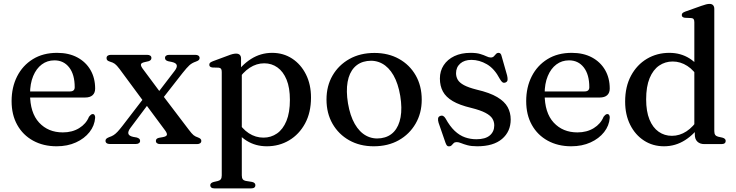

<svg xmlns="http://www.w3.org/2000/svg" viewBox="-20 -758 3872 1010"><path d="M480.5 -292Q480.5 -269.5 467 -257.2Q453.5 -245 427.5 -245H108V-277H348Q373 -277 373 -299Q373 -366 344 -403.2Q315 -440.5 266.5 -440.5Q228.5 -440.5 199.8 -419Q171 -397.5 154.5 -357.8Q138 -318 138 -264Q138 -164.5 185.8 -113Q233.5 -61.5 310.5 -61.5Q360 -61.5 396.5 -84Q433 -106.5 448 -143.5Q454.5 -151.5 458.8 -154.8Q463 -158 468 -158Q474.5 -158 477.8 -152Q481 -146 480.5 -138Q477.5 -97 450.8 -63Q424 -29 379.5 -8.8Q335 11.5 278 11.5Q208 11.5 154.2 -18Q100.5 -47.5 70.8 -100.8Q41 -154 41 -226Q41 -299 70 -356.2Q99 -413.5 152.8 -446.8Q206.5 -480 280.5 -480Q342 -480 386.8 -456Q431.5 -432 456 -389.8Q480.5 -347.5 480.5 -292Z M744 -252 777 -233 666 -85Q652.5 -67 655.2 -55Q658 -43 680.5 -38L700 -34.5Q709 -31.5 713 -27.5Q717 -23.5 717 -17Q717 -9.5 711 -5Q705 -0.5 694.5 -0.5H557Q546.5 -0.5 540.8 -5Q535 -9.5 535 -17.5Q535 -23.5 539 -27.8Q543 -32 554 -36.5Q568 -41 578 -47.5Q588 -54 598.8 -65.5Q609.5 -77 625 -97ZM730 -397.5 831.5 -261 836.5 -255.5 972.5 -76.5Q988.5 -55 998 -47.2Q1007.5 -39.5 1021.5 -35Q1031 -31.5 1035 -27.2Q1039 -23 1039 -17Q1039 -9 1033 -4.5Q1027 0 1016.5 0H823Q812 0 806 -4.5Q800 -9 800 -17Q800 -23 803.8 -27Q807.5 -31 816 -33L835.5 -36.5Q855.5 -40 857.8 -48.2Q860 -56.5 848.5 -72L739.5 -219L734.5 -225L609 -395Q594 -415 584 -422.2Q574 -429.5 559 -433.5Q548 -437 544.2 -441.2Q540.5 -445.5 540.5 -452.5Q540.5 -460.5 546.5 -465Q552.5 -469.5 563 -469.5H754Q764.5 -469.5 770.5 -465.2Q776.5 -461 776.5 -453Q776.5 -447 773 -442.8Q769.5 -438.5 761.5 -436L742 -431.5Q723 -427.5 721.5 -419.5Q720 -411.5 730 -397.5ZM823.5 -224.5 790.5 -244 898.5 -385Q912.5 -403 909.8 -415Q907 -427 884 -432L864.5 -436Q855.5 -438.5 851.8 -442.8Q848 -447 848 -453Q848 -461 853.8 -465.2Q859.5 -469.5 870 -469.5H1008Q1018.5 -469.5 1024.2 -465Q1030 -460.5 1030 -452.5Q1030 -446.5 1025.8 -442.2Q1021.5 -438 1010.5 -434Q990 -427 976.5 -414.8Q963 -402.5 940 -373.5Z M1248 -450.5V-389L1252 -380.5V164.5Q1252 178 1257 184.8Q1262 191.5 1272 193.5L1306 199Q1315 201 1319.2 205.5Q1323.5 210 1323.5 216.5Q1323.5 224 1318 228.5Q1312.5 233 1301 233H1108Q1097 233 1091.5 228.5Q1086 224 1086 216.5Q1086 210.5 1090.2 206.2Q1094.5 202 1103 199.5L1126.5 194Q1136.5 191.5 1141.5 184.8Q1146.5 178 1146.5 164.5V-379.5Q1146.5 -391 1142.8 -396Q1139 -401 1130.5 -402L1096.5 -403Q1088 -404.5 1084.5 -408Q1081 -411.5 1081 -417.5Q1081 -424 1085 -427.8Q1089 -431.5 1100 -436L1179.5 -465.5Q1194.5 -471.5 1204.5 -473.8Q1214.5 -476 1221.5 -476Q1235 -476 1241.5 -469.2Q1248 -462.5 1248 -450.5ZM1227.5 -331.5 1211 -357Q1249.5 -415.5 1300.5 -447.8Q1351.5 -480 1411.5 -480Q1470.5 -480 1516.8 -449.8Q1563 -419.5 1589.5 -366.5Q1616 -313.5 1616 -245Q1616 -166 1584.8 -108.5Q1553.5 -51 1501 -19.8Q1448.5 11.5 1383.5 11.5Q1324.5 11.5 1277.8 -17.5Q1231 -46.5 1202.5 -100.5L1227 -125.5Q1253 -80.5 1288.8 -57.2Q1324.5 -34 1366 -34Q1405.5 -34 1437 -55.8Q1468.5 -77.5 1486.8 -121.8Q1505 -166 1505 -232.5Q1505 -296.5 1487.5 -339Q1470 -381.5 1439.5 -403.2Q1409 -425 1370 -425Q1329.5 -425 1293.5 -401.5Q1257.5 -378 1227.5 -331.5Z M1949.5 -479.5Q2023 -479.5 2079 -448.2Q2135 -417 2166.8 -361.5Q2198.5 -306 2198.5 -233.5Q2198.5 -163 2166.2 -107.5Q2134 -52 2077.5 -20.2Q2021 11.5 1946 11.5Q1873 11.5 1817 -20Q1761 -51.5 1729.2 -107Q1697.5 -162.5 1697.5 -234.5Q1697.5 -306 1729.5 -361Q1761.5 -416 1818.2 -447.8Q1875 -479.5 1949.5 -479.5ZM1984.5 -31Q2026.5 -37 2052.5 -65.2Q2078.5 -93.5 2087.2 -141.2Q2096 -189 2085.5 -253.5Q2074.5 -319 2049.8 -362Q2025 -405 1989.5 -424Q1954 -443 1911 -437Q1869.5 -431 1843.2 -402.8Q1817 -374.5 1808.5 -326.8Q1800 -279 1810.5 -214.5Q1821.5 -149.5 1846.2 -106.2Q1871 -63 1906.5 -44Q1942 -25 1984.5 -31Z M2460 -443Q2422.5 -443 2400.8 -423.5Q2379 -404 2379 -373Q2379 -354 2388 -338.5Q2397 -323 2420.5 -310.2Q2444 -297.5 2487.5 -286.5Q2556.5 -270.5 2595.5 -247.2Q2634.5 -224 2650.5 -194.5Q2666.5 -165 2666.5 -129.5Q2666.5 -66 2621 -27.2Q2575.5 11.5 2490.5 11.5Q2459.5 11.5 2439.2 6Q2419 0.5 2405.8 -5Q2392.5 -10.5 2382.5 -10.5Q2372 -10.5 2366.5 -5Q2361 0.5 2355.8 6.2Q2350.5 12 2342 12Q2335 12 2331.2 7.8Q2327.5 3.5 2323.5 -7L2287 -112.5Q2283 -126 2284.5 -135.2Q2286 -144.5 2295.5 -148Q2304.5 -151.5 2311.5 -147.8Q2318.5 -144 2324 -134.5Q2346.5 -93.5 2372 -69.5Q2397.5 -45.5 2426.2 -35.5Q2455 -25.5 2485.5 -25.5Q2533 -25.5 2556.5 -45.5Q2580 -65.5 2580 -98.5Q2580 -118 2570 -134.2Q2560 -150.5 2533.5 -164.5Q2507 -178.5 2458.5 -190.5Q2397.5 -205 2361.5 -226.2Q2325.5 -247.5 2309.8 -276.8Q2294 -306 2294 -345Q2294 -384.5 2314 -415Q2334 -445.5 2370.2 -462.8Q2406.5 -480 2455.5 -480Q2486.5 -480 2506.2 -474Q2526 -468 2538.8 -461.8Q2551.5 -455.5 2561.5 -455.5Q2572 -455.5 2578 -461.8Q2584 -468 2589.2 -474Q2594.5 -480 2603 -480Q2608.5 -480 2612.8 -475.8Q2617 -471.5 2619 -461.5L2647.5 -361.5Q2651 -347 2650 -337.5Q2649 -328 2639 -324Q2630 -320.5 2623.2 -325.2Q2616.5 -330 2609.5 -342.5Q2581 -397 2541.2 -420Q2501.5 -443 2460 -443Z M3187.5 -292Q3187.5 -269.5 3174 -257.2Q3160.5 -245 3134.5 -245H2815V-277H3055Q3080 -277 3080 -299Q3080 -366 3051 -403.2Q3022 -440.5 2973.5 -440.5Q2935.5 -440.5 2906.8 -419Q2878 -397.5 2861.5 -357.8Q2845 -318 2845 -264Q2845 -164.5 2892.8 -113Q2940.5 -61.5 3017.5 -61.5Q3067 -61.5 3103.5 -84Q3140 -106.5 3155 -143.5Q3161.5 -151.5 3165.8 -154.8Q3170 -158 3175 -158Q3181.5 -158 3184.8 -152Q3188 -146 3187.5 -138Q3184.5 -97 3157.8 -63Q3131 -29 3086.5 -8.8Q3042 11.5 2985 11.5Q2915 11.5 2861.2 -18Q2807.5 -47.5 2777.8 -100.8Q2748 -154 2748 -226Q2748 -299 2777 -356.2Q2806 -413.5 2859.8 -446.8Q2913.5 -480 2987.5 -480Q3049 -480 3093.8 -456Q3138.5 -432 3163 -389.8Q3187.5 -347.5 3187.5 -292Z M3635 -81.5 3632.5 -85V-641Q3632.5 -652 3628.8 -657.2Q3625 -662.5 3616 -663L3582.5 -664.5Q3573.5 -666 3570 -669.5Q3566.5 -673 3566.5 -679Q3566.5 -685.5 3570.8 -689.5Q3575 -693.5 3586 -697.5L3669 -727Q3684.5 -732.5 3694.5 -735Q3704.5 -737.5 3712.5 -737.5Q3725 -737.5 3731.2 -730.5Q3737.5 -723.5 3737.5 -711.5V-68.5Q3737.5 -55 3742.5 -48.2Q3747.5 -41.5 3757.5 -39L3780 -34Q3789 -31.5 3793.2 -27.2Q3797.5 -23 3797.5 -16.5Q3797.5 -9 3792 -4.5Q3786.5 0 3775 0H3685Q3662 0 3648.5 -13Q3635 -26 3635 -50ZM3268.5 -223.5Q3268.5 -302.5 3299.5 -360Q3330.5 -417.5 3383.2 -448.8Q3436 -480 3501 -480Q3560.5 -480 3607 -450.8Q3653.5 -421.5 3682 -367.5L3657.5 -342.5Q3632 -387.5 3595.8 -411Q3559.5 -434.5 3518.5 -434.5Q3479 -434.5 3447.2 -412.8Q3415.5 -391 3397.2 -346.8Q3379 -302.5 3379 -235.5Q3379 -172 3396.5 -129.2Q3414 -86.5 3444.8 -65Q3475.5 -43.5 3514.5 -43.5Q3555 -43.5 3591 -67Q3627 -90.5 3656.5 -137L3673 -111Q3634.5 -53 3583.8 -20.8Q3533 11.5 3473 11.5Q3414 11.5 3367.8 -18.5Q3321.5 -48.5 3295 -101.5Q3268.5 -154.5 3268.5 -223.5Z"/></svg>

Font: Fraunces Wonky
Style: Regular
Weight: 400
Version: Version 1.000;[b76b70a41]